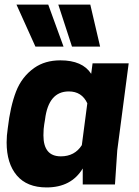

<svg xmlns="http://www.w3.org/2000/svg" viewBox="-20 -807 608 840"><path d="M0 0ZM418 -603H295L235 -787H375ZM258 -603H135L52 -787H191ZM543 -530H385ZM184 13Q98 13 53.5 -39.5Q9 -92 9 -184Q9 -213 14 -246Q25 -341 50 -406Q75 -471 130 -510Q177 -543 244 -543Q341 -543 379 -484L385 -530H543L493 -149L483 0H342V-70Q292 13 184 13ZM246 -123Q307 -123 338 -172L362 -355Q338 -407 281 -407Q192 -407 177 -284Q175 -273 173.5 -263Q172 -253 171 -242.5Q170 -232 170 -215Q170 -123 246 -123Z"/></svg>

Font: Tanohe Sans
Style: Bold Italic
Weight: 700
Designer: Village Type and Design LLC & Cristiano Sobral
Foundry: Cooper Hewitt Smithsonian Design Museum
Version: Version 1.00;September 29, 2021;FontCreator 13.0.0.2655 64-b